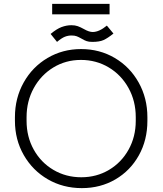

<svg xmlns="http://www.w3.org/2000/svg" viewBox="-20 -953 838 990"><path d="M57 -330V-349Q57 -447 102 -527.5Q147 -608 225 -654Q303 -700 398 -700Q494 -700 572 -654Q650 -608 695 -527.5Q740 -447 740 -349V-330Q740 -231 696 -152Q652 -73 575 -28Q498 17 402 17Q305 17 226.5 -28.5Q148 -74 102.5 -153.5Q57 -233 57 -330ZM680 -330V-349Q680 -432 642.5 -499.5Q605 -567 540.5 -605.5Q476 -644 397 -644Q319 -644 255 -605Q191 -566 154 -498.5Q117 -431 117 -349V-330Q117 -248 154 -181.5Q191 -115 255.5 -77Q320 -39 399 -39Q478 -39 542 -77Q606 -115 643 -181.5Q680 -248 680 -330ZM348 -823Q367 -823 381 -818Q395 -813 413 -803Q439 -788 458 -788Q491 -788 531 -821L565 -780Q535 -756 514 -746.5Q493 -737 456 -737Q438 -737 426.5 -741Q415 -745 400 -754Q386 -762 375.5 -766Q365 -770 349 -770Q331 -770 314.5 -763.5Q298 -757 274 -737L241 -778Q272 -804 297.5 -813.5Q323 -823 348 -823ZM249 -933H545V-879H249Z"/></svg>

Font: Bellota Text
Style: Regular
Weight: 400
Designer: Kemie Guaida
Foundry: Kemie Guaida
Version: Version 4.001